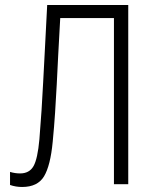

<svg xmlns="http://www.w3.org/2000/svg" viewBox="-20 -734 603 765"><path d="M68 11Q43 11 20 3V-49Q40 -43 60 -43Q97 -43 113.5 -72Q130 -101 137 -179Q142 -240 145.5 -294Q149 -348 152 -407Q155 -466 159 -540Q163 -614 168 -714H491V0H434V-662H220Q215 -580 212 -516Q209 -452 206 -396Q203 -340 199.5 -285.5Q196 -231 190 -169Q181 -74 155.5 -31.5Q130 11 68 11Z"/></svg>

Font: Noto Sans Mono SemiCondensed Light
Style: Regular
Weight: 300
Width: 4
Designer: Monotype Design Team
Foundry: Monotype Imaging Inc.
Version: Version 2.014; ttfautohint (v1.8.4.7-5d5b)